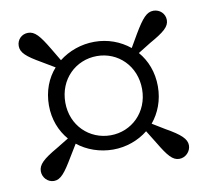

<svg xmlns="http://www.w3.org/2000/svg" viewBox="-61 -671 674 623"><g transform="rotate(-10 275.5 -360.0)"><path d="M276 -230C206 -230 149 -284 149 -360C149 -437 206 -491 276 -491C345 -491 402 -437 402 -360C402 -284 345 -230 276 -230ZM413 -244C438 -274 454 -314 454 -360C454 -407 438 -447 412 -477L454 -503C502 -530 520 -545 520 -567C520 -588 503 -604 482 -604C460 -604 445 -587 417 -540L392 -497C360 -523 320 -538 276 -538C232 -538 191 -523 159 -498L134 -540C106 -587 91 -604 69 -604C48 -604 32 -588 32 -567C32 -545 49 -530 96 -503L138 -478C111 -448 95 -407 95 -360C95 -314 111 -274 137 -244L96 -219C49 -192 32 -176 32 -154C32 -134 48 -116 69 -116C91 -116 106 -135 134 -182L159 -223C190 -198 232 -183 276 -183C319 -183 360 -198 391 -223L417 -181C445 -134 460 -116 482 -116C503 -116 520 -134 520 -154C520 -175 502 -192 454 -219Z"/></g></svg>

Font: Noto Serif CJK JP Medium
Style: Regular
Weight: 500
Designer: Ryoko NISHIZUKA 西塚涼子 (kana & ideographs); Frank Grießhammer (Latin, Greek & Cyrillic); Wenlong ZHANG 张文龙 (bopomofo); San
Foundry: Adobe Systems Incorporated
Version: Version 1.000;PS 1;hotconv 16.6.53;makeotf.lib2.5.65590